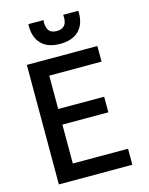

<svg xmlns="http://www.w3.org/2000/svg" viewBox="-138 -1042 876 1128"><g transform="rotate(-15 300.0 -478.0)"><path d="M76.5 0V-727H505.5V-632H137.5L187.5 -678.5V-394.5L137.5 -429H467V-334H160L187.5 -373V-39L137.5 -97.5H523.5V0ZM299 -795.5Q221.5 -795.5 182.5 -838Q143.5 -880.5 147 -956H239Q235 -916.5 249.5 -895Q264 -873.5 299 -873.5Q333 -873.5 348 -894Q363 -914.5 359 -956H451Q453.5 -905.5 436.8 -869.5Q420 -833.5 385.2 -814.5Q350.5 -795.5 299 -795.5Z"/></g></svg>

Font: Spline Sans Mono Medium
Style: Regular
Weight: 500
Monospace: yes
Version: Version 1.004